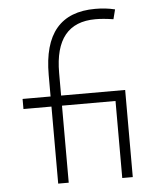

<svg xmlns="http://www.w3.org/2000/svg" viewBox="-53 -788 692 834"><g transform="rotate(-5 293.0 -371.0)"><path d="M167 0H212.9V-335.9H446.3V0H492.2V-379.9H212.9V-478.5C212.9 -625 272 -697.3 390.1 -697.3C413.1 -697.3 436 -695.3 468.3 -690.4L479 -732.4C450.2 -739.3 424.3 -742.2 393.1 -742.2C241.7 -742.2 167 -653.3 167 -473.6V-379.9H44.9V-335.9H167Z"/></g></svg>

Font: Cascadia Code PL ExtraLight
Style: Regular
Weight: 200
Monospace: yes
Designer: Aaron Bell
Foundry: Saja Typeworks
Version: Version 2404.023